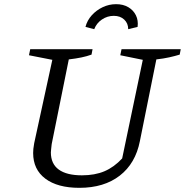

<svg xmlns="http://www.w3.org/2000/svg" viewBox="-20 -891 887 921"><path d="M361 10Q256 10 197.5 -34Q139 -78 139 -157Q139 -166 140 -177Q141 -188 144 -204L231 -604L119 -626L125 -655H424L419 -629Q397 -621 370.5 -615.5Q344 -610 310 -606L228 -200Q227 -187 225.5 -177.5Q224 -168 224 -160Q224 -105 262 -77.5Q300 -50 373 -50Q435 -50 481 -69.5Q527 -89 566 -131L665 -604L557 -626L563 -655H847L842 -629Q819 -622 792 -616Q765 -610 730 -606L651 -214Q630 -107 554.5 -48.5Q479 10 361 10ZM537 -871Q571 -871 595.5 -856.5Q620 -842 632 -817.5Q644 -793 640 -762L595 -751Q595 -779 576 -797Q557 -815 526 -815Q495 -815 469 -797.5Q443 -780 432 -751L390 -762Q398 -793 420 -817.5Q442 -842 472.5 -856.5Q503 -871 537 -871Z"/></svg>

Font: Piazzolla Thin
Style: Italic
Weight: 400
Italic angle: -11.3°
Version: Version 2.005